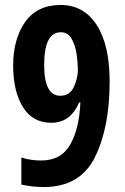

<svg xmlns="http://www.w3.org/2000/svg" viewBox="-20 -744 502 774"><path d="M294 -464Q294 -428 277.5 -393Q261 -358 223 -358Q158 -358 158 -482Q158 -614 225 -614Q254 -614 269 -587Q284 -560 289 -524.5Q294 -489 294 -464ZM224 -724Q130 -724 81.5 -655.5Q33 -587 33 -479Q33 -377 72 -313Q111 -249 187 -249Q264 -249 299 -331H304Q300 -227 263.5 -162Q227 -97 146 -97Q103 -97 66 -109V0Q110 10 156 10Q303 10 362.5 -110Q422 -230 422 -415Q422 -562 370 -643Q318 -724 224 -724Z"/></svg>

Font: Noto Sans UI Condensed
Style: Bold
Weight: 700
Width: 3
Designer: Monotype Design Team
Foundry: Monotype Imaging Inc.
Version: 1.001